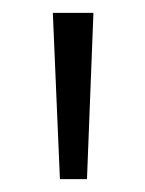

<svg xmlns="http://www.w3.org/2000/svg" viewBox="-20 -734 225 298"><path d="M125 -714 115 -456H73L62 -714Z"/></svg>

Font: Noto Sans ExtraCondensed Light
Style: Regular
Weight: 300
Width: 2
Designer: Monotype Design Team
Foundry: Monotype Imaging Inc.
Version: Version 2.013; ttfautohint (v1.8.4.7-5d5b)